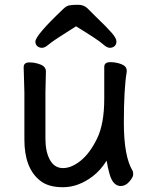

<svg xmlns="http://www.w3.org/2000/svg" viewBox="-20 -755 630 803"><path d="M298 -645Q202 -585 185 -570Q168 -555 156 -555Q144 -555 136 -562Q128 -569 128 -581Q128 -607 244 -717Q257 -730 269.5 -732.5Q282 -735 306.5 -735Q331 -735 346 -720L377 -689Q427 -641 447 -618Q467 -595 467 -582Q467 -569 459 -562Q451 -555 439 -555Q427 -555 409 -571.5Q391 -588 298 -645ZM510 -459V-455Q498 -384 498 -242Q498 -100 535 -40Q537 -36 537 -25Q537 -14 521 4.5Q505 23 485 23Q452 23 438 -28Q430 -56 426 -83Q400 -42 367 -17Q307 28 243.5 28Q180 28 146 -1Q82 -53 82 -171V-368L79 -474Q79 -494 103 -494Q127 -494 149.5 -485Q172 -476 172 -456L170 -368V-175Q170 -120 189 -86Q208 -52 243.5 -52Q279 -52 317.5 -83Q356 -114 386 -175.5Q416 -237 416 -342V-475Q416 -495 441 -495Q466 -495 488 -486.5Q510 -478 510 -459Z"/></svg>

Font: LXGW ZhenKai
Style: Regular
Weight: 400
Designer: LXGW / Fontworks Inc.
Foundry: LXGW / Fontworks Inc.
Version: Version 0.800;June 8, 2025